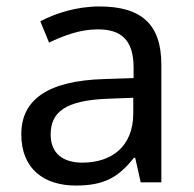

<svg xmlns="http://www.w3.org/2000/svg" viewBox="-20 -565 601 595"><path d="M288 -545C218 -545 152 -524 105 -499L132 -433C176 -454 227 -474 283 -474C353 -474 394 -444 394 -355V-323L303 -320C128 -315 46 -256 46 -149C46 -40 118 10 215 10C305 10 348 -17 395 -76H399L416 0H480V-365C480 -490 418 -545 288 -545ZM314 -259 393 -262V-214C393 -110 325 -61 235 -61C177 -61 137 -88 137 -148C137 -216 180 -254 314 -259Z"/></svg>

Font: Noto Sans Mahajani
Style: Regular
Weight: 400
Designer: Monotype Design Team
Foundry: Monotype Imaging Inc.
Version: Version 2.003